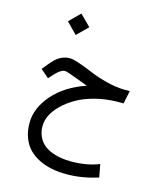

<svg xmlns="http://www.w3.org/2000/svg" viewBox="-140 -756 1011 1193"><g transform="rotate(15 365.5 -160.0)"><path d="M165 -586.4 233.4 -654.3 302.7 -585 233.4 -516.6ZM238.3 -367.7Q273.4 -367.7 392.6 -317.4Q437 -298.8 498.5 -283Q560.1 -267.1 613.3 -266.6H648.4L630.9 -183.1H589.4Q513.7 -181.6 446.8 -163.8Q379.9 -146 332.3 -118.4Q284.7 -90.8 249.8 -56.6Q214.8 -22.5 197.8 12.9Q180.7 48.3 180.7 83.3Q180.7 118.2 193.6 147.7Q206.5 177.2 227.8 196Q249 214.8 279.3 227.5Q334 250 409.2 250Q509.8 250 588.4 218.3L604 300.8Q501.5 334 400.9 334Q297.9 334 224.6 297.9Q185.5 278.8 157.7 250.5Q129.9 222.2 113.8 179.9Q97.7 137.7 97.7 85Q97.7 -10.7 173.6 -97.9Q249.5 -185.1 381.8 -230Q358.9 -238.3 316.9 -254.4Q241.7 -283.2 229 -283.2H226.6Q211.4 -283.2 191.4 -268.1Q171.4 -252.9 136.7 -212.4L83.5 -258.3Q128.4 -314.5 145.5 -330.1Q183.6 -365.2 231 -367.7Z"/></g></svg>

Font: GanjNamehSans
Style: Regular
Weight: 400
Designer: Mohammad Saleh Souzanchi
Foundry: http://font-store.ir
Version: Version:0.0.4;RFB:1.2.5;Building:2016-12-11 09:43:53.670092